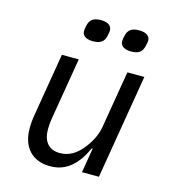

<svg xmlns="http://www.w3.org/2000/svg" viewBox="-110 -814 819 916"><g transform="rotate(15 300.0 -355.5)"><path d="M375.7 0H459.5L545.5 -516H461.6L414.1 -232.2C404.5 -174.7 367.5 -129.6 356.2 -115.8C327.4 -82 293.7 -60.7 249.3 -60.7C192.5 -60.7 165.8 -98.4 165.8 -156.2C165.8 -168.7 166.9 -188.6 170.8 -212L221.6 -516H138.1L86.6 -207C82 -182.2 80.3 -157.7 80.3 -137.1C80.3 -44 133.2 12.1 220.2 12.1C303.3 12.1 353.7 -40.1 391.7 -122.2H396ZM210.6 -654.1C210.6 -634.2 224.1 -616.8 264.2 -616.8C305.8 -616.8 319.6 -634.2 325.6 -661.2C327.4 -671.2 329.5 -680 329.5 -687.1C329.5 -707 316.1 -724.4 275.6 -724.4C234.4 -724.4 220.5 -707 214.5 -680C212.7 -670.5 210.6 -661.2 210.6 -654.1ZM399.1 -654.1C399.1 -634.2 412.6 -616.8 452.8 -616.8C494.3 -616.8 507.8 -634.2 513.8 -661.2C516.3 -671.2 518.5 -680 518.5 -687.1C518.5 -707 504.6 -724.4 464.5 -724.4C422.9 -724.4 409.1 -707 403.1 -680C400.9 -670.5 399.1 -661.2 399.1 -654.1Z"/></g></svg>

Font: Margiela Mono Italic Text It
Style: Regular
Weight: 400
Designer: Mike Abbink, Paul van der Laan, Pieter van Rosmalen
Foundry: Bold Monday
Version: Version 2.003 2021